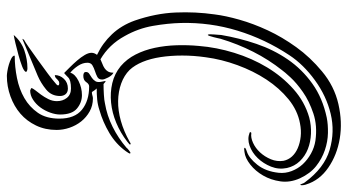

<svg xmlns="http://www.w3.org/2000/svg" viewBox="-247 -523 1014 560"><g transform="rotate(90 260.0 -243.0)"><path d="M500 -611Q513 -582 509 -554Q505 -526 492 -503.5Q479 -481 460 -466Q441 -451 423 -449Q412 -447 411 -449.5Q410 -452 422 -456Q441 -462 460.5 -486.5Q480 -511 484 -549Q486 -568 479 -586.5Q472 -605 459 -619Q446 -633 428 -643Q410 -653 390 -656Q347 -662 311 -650Q275 -638 248.5 -619.5Q222 -601 205.5 -583Q189 -565 185 -559Q154 -520 131 -474.5Q108 -429 93 -379Q93 -378 91.5 -372Q90 -366 88.5 -359.5Q87 -353 85 -347.5Q83 -342 82 -342Q80 -343 80 -348.5Q80 -354 80.5 -360.5Q81 -367 81.5 -373Q82 -379 82 -381Q91 -434 108 -484Q125 -534 153.5 -575.5Q182 -617 224 -647Q266 -677 323 -689Q343 -693 368 -692.5Q393 -692 418 -683.5Q443 -675 464.5 -658Q486 -641 500 -611ZM470 -573Q475 -549 466 -526.5Q457 -504 441 -487.5Q425 -471 405 -464Q385 -457 367 -464Q366 -464 365.5 -466.5Q365 -469 369 -469Q381 -467 396.5 -474Q412 -481 424.5 -494.5Q437 -508 444.5 -526Q452 -544 449 -563Q446 -577 436.5 -587.5Q427 -598 412 -604.5Q397 -611 378.5 -613Q360 -615 340 -611Q302 -604 269.5 -577.5Q237 -551 212 -513Q187 -475 170 -428.5Q153 -382 147 -336Q142 -301 142 -267.5Q142 -234 146.5 -204.5Q151 -175 160.5 -152Q170 -129 184 -114Q200 -98 223.5 -89.5Q247 -81 274.5 -80.5Q302 -80 332.5 -88.5Q363 -97 393 -114Q395 -115 397.5 -116.5Q400 -118 401 -116Q403 -115 399.5 -112.5Q396 -110 393 -107Q367 -87 338 -75Q309 -63 279.5 -60Q250 -57 222.5 -63.5Q195 -70 173 -88Q152 -106 139 -131.5Q126 -157 119.5 -187.5Q113 -218 112 -251Q111 -284 114 -316Q118 -367 134 -419Q150 -471 176.5 -515Q203 -559 240 -592Q277 -625 323 -638Q346 -644 370 -643Q394 -642 414.5 -634Q435 -626 450 -610.5Q465 -595 470 -573ZM314 89Q314 102 308.5 117.5Q303 133 293.5 146Q284 159 271 167.5Q258 176 244 176L237 173Q237 169 243 161.5Q249 154 256 144.5Q263 135 269 123Q275 111 275 98Q275 81 265.5 69Q256 57 238 57Q214 57 206 65Q198 73 193 77Q186 70 176 60Q166 50 156.5 39Q147 28 140.5 17Q134 6 134 -3Q134 -11 140 -19Q106 -35 80 -62.5Q54 -90 40 -129Q19 -190 16.5 -248Q14 -306 22 -362Q26 -394 37.5 -434.5Q49 -475 68.5 -517Q88 -559 117.5 -600Q147 -641 188 -675Q231 -711 283.5 -723Q336 -735 384 -727Q432 -719 469 -693.5Q506 -668 518 -629Q519 -627 520 -620.5Q521 -614 519 -612Q518 -611 516 -617Q514 -623 512 -625Q470 -682 417 -697.5Q364 -713 312 -700.5Q260 -688 214 -654.5Q168 -621 141 -580Q94 -509 69.5 -429Q45 -349 47 -264Q48 -225 55.5 -182Q63 -139 85 -100Q110 -54 153 -29Q159 -32 166 -34.5Q173 -37 179 -41Q185 -45 188.5 -51Q192 -57 192 -67Q200 -63 206 -51.5Q212 -40 212 -34Q212 -24 204.5 -20Q197 -16 187.5 -13Q178 -10 170.5 -5.5Q163 -1 163 9Q163 23 172 36.5Q181 50 192 59Q196 45 216 35Q236 25 257.5 25Q279 25 296.5 39.5Q314 54 314 89ZM359 99Q359 132 346 159Q333 186 311.5 204.5Q290 223 261 233.5Q232 244 201 244Q197 244 187.5 242.5Q178 241 168 238Q158 235 150.5 231Q143 227 142 222L144 221Q175 221 207.5 214.5Q240 208 266 193Q292 178 309 153.5Q326 129 326 91Q326 46 300 25Q274 4 232 4Q225 4 219.5 12.5Q214 21 201 21Q197 21 193.5 19.5Q190 18 190 13Q190 7 195.5 3.5Q201 0 207 -4Q213 -8 217 -14.5Q221 -21 218 -34L216 -44Q219 -44 225 -38Q240 -38 256.5 -39Q273 -40 281 -42Q317 -48 350 -64.5Q383 -81 411 -105Q412 -107 419 -112.5Q426 -118 427 -116Q429 -115 426 -110.5Q423 -106 421 -103Q400 -74 368 -55Q336 -36 301 -26Q286 -21 270.5 -19.5Q255 -18 238 -18Q243 -13 245.5 -8.5Q248 -4 249 -4Q254 -4 258.5 -5.5Q263 -7 267 -7Q288 -7 305 2.5Q322 12 334 27Q346 42 352.5 61Q359 80 359 99ZM260 89Q260 114 241 129.5Q222 145 201 154L93 199L96 194Q102 191 118.5 179.5Q135 168 155 153.5Q175 139 194 125Q213 111 223 102Q231 96 228.5 93Q226 90 218 92Q213 95 209 99.5Q205 104 199 104Q199 89 210 77.5Q221 66 238 66Q249 66 254.5 72.5Q260 79 260 89ZM190 188Q188 194 173.5 199.5Q159 205 141 210Q123 215 106 219Q89 223 82 224Q101 202 127 193Q153 184 179 184Q187 184 190 188Z"/></g></svg>

Font: mr_AkronimG
Style: Regular
Weight: 400
Version: Version 1.002 April 14, 2020